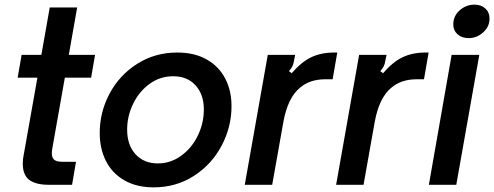

<svg xmlns="http://www.w3.org/2000/svg" viewBox="-20 -795 2126 826"><path d="M190 0Q134 0 106 -21Q78 -42 78 -91Q78 -110 82 -129L141 -461H56L73 -559H158L194 -763H312L276 -559H389L372 -461H259L206 -162Q203 -147 203 -135Q203 -117 213 -108Q223 -99 248 -99H307L290 0Z M409 -223Q409 -312 451 -391.5Q493 -471 569.5 -520Q646 -569 743 -569Q817 -569 869.5 -539Q922 -509 949 -457Q976 -405 976 -338Q976 -249 933.5 -168.5Q891 -88 814.5 -38.5Q738 11 641 11Q567 11 514.5 -19.5Q462 -50 435.5 -103Q409 -156 409 -223ZM857 -324Q857 -388 821.5 -427.5Q786 -467 725 -467Q669 -467 624 -434.5Q579 -402 553 -349Q527 -296 527 -237Q527 -171 563 -131.5Q599 -92 659 -92Q714 -92 759.5 -125Q805 -158 831 -211.5Q857 -265 857 -324Z M1033 0 1132 -559H1250L1245 -535Q1243 -520 1238 -510Q1233 -500 1223 -489L1235 -480Q1276 -528 1318.5 -548.5Q1361 -569 1418 -569H1431L1411 -454H1380Q1313 -454 1271 -418Q1218 -375 1199 -270L1151 0Z M1426 0 1525 -559H1643L1638 -535Q1636 -520 1631 -510Q1626 -500 1616 -489L1628 -480Q1669 -528 1711.5 -548.5Q1754 -569 1811 -569H1824L1804 -454H1773Q1706 -454 1664 -418Q1611 -375 1592 -270L1544 0Z M1943 0H1825L1923 -559H2042ZM1930 -690Q1930 -726 1957.5 -750.5Q1985 -775 2021 -775Q2050 -775 2068 -758.5Q2086 -742 2086 -715Q2086 -680 2058.5 -655.5Q2031 -631 1996 -631Q1967 -631 1948.5 -647.5Q1930 -664 1930 -690Z"/></svg>

Font: Open Sauce Sans SemiBold Italic
Style: Regular
Weight: 600
Italic angle: -10°
Designer: Alfredo Marco Pradil
Foundry: Creative Sauce Fz LLC
Version: Version 1.477